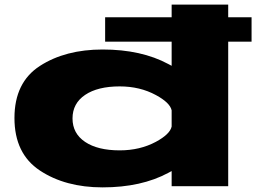

<svg xmlns="http://www.w3.org/2000/svg" viewBox="-20 -805 1108 830"><path d="M434.5 -625V-730.5H722V-785H966.5V-730.5H1067.5V-625H966.5V0H722V-65.5Q715 -61.5 708 -58Q591 5 423.5 5Q262.5 5 152.5 -67.8Q42.5 -140.5 42.5 -294.8Q42.5 -449 152.5 -520Q262.5 -591 423.5 -591Q591 -591 708 -528Q715 -524.5 722 -520.5V-625ZM722 -258V-328Q715 -361 654 -394Q585 -431.5 497.5 -431.5Q402.5 -431.5 348 -394.8Q293.5 -358 293.5 -293Q293.5 -228 348 -191.5Q402.5 -155 497.5 -155Q585 -155 654 -192Q715 -225 722 -258Z"/></svg>

Font: Anybody UltraExpanded ExtraBold
Style: Regular
Weight: 800
Width: 9
Designer: Tyler Finck
Foundry: Etcetera Type Company
Version: Version 1.010; ttfautohint (v1.8.3) -l 8 -r 50 -G 200 -x 14 